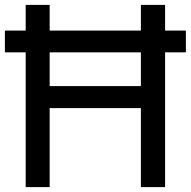

<svg xmlns="http://www.w3.org/2000/svg" viewBox="-22 -765 780 785"><path d="M83 0H181V-323H554V0H653V-551H738V-640H653V-745H554V-640H181V-745H83V-640H-2V-551H83ZM181 -413V-551H554V-413Z"/></svg>

Font: Mluvka Medium
Style: Regular
Weight: 500
Designer: Modified by Jiří Krblich, Original typeface by Gumpita Rahayu
Foundry: Gumpita Rahayu & Jiří Krblich
Version: Version 2.000;Glyphs 3.1.1 (3134)